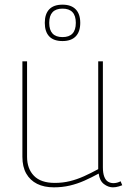

<svg xmlns="http://www.w3.org/2000/svg" viewBox="-20 -793 549 823"><path d="M211 10Q169 10 139 -5Q109 -20 92.5 -49Q76 -78 76 -121V-530H96V-121Q96 -70 125.5 -39.5Q155 -9 215 -9Q249 -9 279.5 -16.5Q310 -24 340 -37.5Q370 -51 401 -68V-530H421V-76Q421 -51 427 -35.5Q433 -20 443.5 -14Q454 -8 466 -8Q482 -8 497 -16L504 1Q496 4 489.5 6Q483 8 476.5 9Q470 10 464 10Q444 10 425.5 -4Q407 -18 403 -49Q372 -32 341.5 -18.5Q311 -5 279 2.5Q247 10 211 10ZM248 -617Q210 -617 191 -637Q172 -657 172 -695Q172 -733 191 -753Q210 -773 248 -773Q285 -773 304.5 -753Q324 -733 324 -695Q324 -657 304.5 -637Q285 -617 248 -617ZM248 -634Q305 -634 305 -695Q305 -756 248 -756Q191 -756 191 -695Q191 -634 248 -634Z"/></svg>

Font: Georama ExtraCondensed Thin Thin
Style: Regular
Weight: 250
Version: Version 1.001